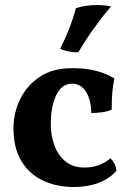

<svg xmlns="http://www.w3.org/2000/svg" viewBox="-20 -740 509 769"><path d="M446.2 -56.4Q419.8 -24.8 375.9 -7.9Q332 9 276.2 9Q206.6 9 151.9 -16.9Q97.2 -42.8 65.6 -94.8Q34 -146.8 34 -227Q34 -287 60.4 -342Q86.8 -397 138.8 -432Q190.8 -467 269 -467Q324 -467 364.7 -456.4Q405.4 -445.8 438 -425.6Q431.8 -397.2 429.6 -367.5Q427.4 -337.8 427.4 -300.8Q410.4 -293.2 388 -290.3Q365.6 -287.4 346 -287.4Q343.6 -345.4 322.8 -375.2Q302 -405 268.8 -405Q227.8 -405 205.6 -359.9Q183.4 -314.8 183.4 -241.4Q183.4 -198.6 197.5 -158.9Q211.6 -119.2 241.5 -94.1Q271.4 -69 318 -69Q350 -69 376.4 -78.9Q402.8 -88.8 422.4 -106Q431.2 -97.8 438.1 -84.9Q445 -72 446.2 -56.4ZM293.8 -530.4Q274 -530 253.7 -534.2Q233.4 -538.4 221.2 -544.8Q244 -590.8 258.9 -629.4Q273.8 -668 283.8 -707.2Q304 -714.2 327.9 -717.2Q351.8 -720.2 374.6 -719.8Q388.4 -719.4 401.6 -718Q414.8 -716.6 424.6 -714.6Q388 -671.2 354.2 -623.8Q320.4 -576.4 293.8 -530.4Z"/></svg>

Font: Vollkorn
Style: Regular
Weight: 400
Designer: Friedrich Althausen
Foundry: Friedrich Althausen
Version: Version 4.104